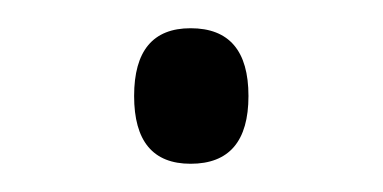

<svg xmlns="http://www.w3.org/2000/svg" viewBox="-20 -107 271 136"><path d="M75 -39Q75 -87 115 -87Q156 -87 156 -39Q156 9 115 9Q75 9 75 -39Z"/></svg>

Font: Noto Sans Sinhala Condensed Light
Style: Regular
Weight: 300
Width: 3
Designer: Jelle Bosma - Monotype Design Team
Foundry: Monotype Imaging Inc.
Version: Version 2.006; ttfautohint (v1.8.4.7-5d5b)